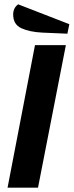

<svg xmlns="http://www.w3.org/2000/svg" viewBox="-20 -869 341 889"><path d="M142 -660H285L156 0H15ZM41 -802Q41 -832 64 -849L301 -757L292 -713L176 -718Q116 -721 78.5 -738.5Q41 -756 41 -802Z"/></svg>

Font: Sansita Medium Italic
Style: Regular
Weight: 500
Italic angle: -11°
Designer: Pablo Cosgaya
Foundry: Omnibus-Type
Version: Version 1.006